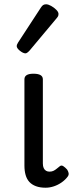

<svg xmlns="http://www.w3.org/2000/svg" viewBox="-20 -859 344 896"><path d="M193 17Q167 17 148 10Q129 3 117 -10Q105 -23 99.5 -42.5Q94 -62 94 -86V-489Q94 -502 104.5 -508.5Q115 -515 136 -515Q158 -515 169 -508.5Q180 -502 180 -489V-96Q180 -83 184 -74.5Q188 -66 195 -62Q202 -58 211 -58Q222 -58 230 -62Q238 -66 245 -72Q252 -78 260 -84Q267 -89 275.5 -83.5Q284 -78 293 -68Q298 -61 300 -52Q302 -43 296 -35Q285 -20 268 -8Q251 4 231.5 10.5Q212 17 193 17ZM99 -610Q88 -610 73 -622Q58 -634 58 -644Q58 -647 59 -650Q60 -653 64 -660L171 -824Q176 -832 181.5 -835.5Q187 -839 195 -839Q205 -839 218.5 -831.5Q232 -824 242.5 -813.5Q253 -803 253 -794Q253 -787 250.5 -782.5Q248 -778 241 -770L118 -623Q106 -610 99 -610Z"/></svg>

Font: Playwrite HU
Style: Regular
Weight: 400
Designer: Veronika Burian, José Scaglione
Foundry: TypeTogether
Version: Version 1.002